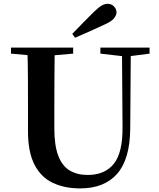

<svg xmlns="http://www.w3.org/2000/svg" viewBox="-20 -997 858 1035"><path d="M369.6 -814.5Q399.5 -844.9 428.8 -875.4Q458.2 -905.8 485.4 -932.2Q510.5 -956.6 527.4 -966.6Q544.3 -976.5 559.4 -976.5Q580.9 -976.5 594.5 -962.3Q608.1 -948.1 608.1 -930.5Q608.1 -916.4 595.7 -899.5Q583.2 -882.7 546.2 -865.9Q506.1 -846.9 465.8 -829Q425.5 -811.1 384.5 -793.6ZM411.6 18.6Q328.6 18.6 265.1 -11.1Q201.7 -40.8 166.3 -108.6Q130.9 -176.3 130.9 -290V-400.9Q130.9 -485.1 130.6 -570.6Q130.2 -656.1 127.5 -740.5H274.9Q273.9 -656.3 273.4 -571.6Q272.9 -486.9 272.9 -400.9V-305Q272.9 -213.4 293.8 -158.2Q314.7 -102.9 355.1 -78.4Q395.4 -53.9 453 -53.9Q545.1 -53.9 593.5 -114Q641.9 -174.1 640.5 -312.5L637.5 -740.5H685.2L682 -304.3Q680.6 -138.8 611.5 -60.1Q542.4 18.6 411.6 18.6ZM39.2 -707.9V-740.5H374.4V-707.9L218.8 -694.2H191.8ZM521.1 -707.9V-740.5H786.3V-707.9L674.7 -693.5H646.5Z"/></svg>

Font: Noto Serif KR ExtraLight
Style: Regular
Weight: 200
Designer: Ryoko NISHIZUKA 西塚涼子 (kana & ideographs); Frank Grießhammer (Latin, Greek & Cyrillic); Wenlong ZHANG 张文龙 (bopomofo); San
Foundry: Adobe
Version: Version 2.002-H1;hotconv 1.1.0;makeotfexe 2.6.0